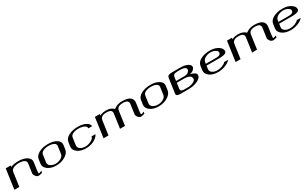

<svg xmlns="http://www.w3.org/2000/svg" viewBox="344 -2348 6727 4196"><g transform="rotate(-30 3708.0 -250.0)"><path d="M237.3 -500 232.4 -466.8Q317.4 -500 424.8 -500Q558.6 -500 640.6 -448.2Q722.7 -396.5 710.9 -312.5L683.6 -121.1Q672.9 -42 688.5 -42Q711.9 -42 758.8 -65.4L752.9 -20.5Q691.4 0 667 0Q612.3 0 583.5 -43.5Q554.7 -86.9 557.6 -113.3L591.8 -354.5Q598.6 -403.3 549.3 -430.7Q500 -458 418.9 -458Q337.9 -458 280.8 -431.2Q223.6 -404.3 216.8 -354.5L177.7 -79.1L167 0H42L112.3 -500Z M1315.4 -167 1341.8 -354.5Q1348.6 -403.3 1299.3 -430.7Q1250 -458 1168.9 -458Q1087.9 -458 1030.8 -431.2Q973.6 -404.3 966.8 -354.5L940.4 -167Q933.6 -115.2 982.9 -78.6Q1032.2 -42 1110.4 -42Q1187.5 -42 1248 -78.6Q1308.6 -115.2 1315.4 -167ZM1446.3 -208Q1433.6 -121.1 1333.5 -60.5Q1233.4 0 1104.5 0Q973.6 0 891.6 -61Q809.6 -122.1 821.3 -208L835.9 -312.5Q847.7 -397.5 944.8 -448.7Q1042 -500 1174.8 -500Q1308.6 -500 1390.6 -448.2Q1472.7 -396.5 1460.9 -312.5Z M2210 -354.5H2112.3Q2119.1 -403.3 2060.5 -430.7Q2002 -458 1918.9 -458Q1837.9 -458 1780.8 -431.2Q1723.6 -404.3 1716.8 -354.5L1690.4 -167Q1683.6 -115.2 1732.9 -78.6Q1782.2 -42 1860.4 -42Q1939.5 -42 2009.3 -79.1Q2079.1 -116.2 2085.9 -167H2183.6Q2151.4 -94.7 2059.1 -47.4Q1966.8 0 1854.5 0Q1723.6 0 1641.6 -61Q1559.6 -122.1 1571.3 -208L1585.9 -312.5Q1597.7 -397.5 1694.8 -448.7Q1792 -500 1924.8 -500Q2042 -500 2120.6 -461.9Q2199.2 -423.8 2210 -354.5Z M2487.3 -500 2482.4 -466.8Q2518.6 -481.4 2532.7 -485.8Q2546.9 -490.2 2573.2 -495.1Q2599.6 -500 2632.8 -500Q2705.1 -500 2747.6 -483.4Q2790 -466.8 2831.1 -430.7Q2883.8 -466.8 2930.7 -483.4Q2977.5 -500 3049.8 -500Q3186.5 -500 3246.6 -450.7Q3306.6 -401.4 3293.9 -312.5L3266.6 -121.1Q3255.9 -42 3271.5 -42Q3294.9 -42 3341.8 -65.4L3335.9 -20.5Q3275.4 0 3250 0Q3196.3 0 3167 -43.5Q3137.7 -86.9 3140.6 -113.3L3174.8 -354.5Q3181.6 -406.2 3150.9 -432.1Q3120.1 -458 3043.9 -458Q2967.8 -458 2928.7 -432.1Q2889.6 -406.2 2882.8 -354.5L2833 0H2708L2757.8 -354.5Q2765.6 -407.2 2734.4 -432.6Q2703.1 -458 2627 -458Q2550.8 -458 2512.7 -432.6Q2474.6 -407.2 2466.8 -354.5L2417 0H2292L2362.3 -500Z M3898.4 -167 3924.8 -354.5Q3931.6 -403.3 3882.3 -430.7Q3833 -458 3752 -458Q3670.9 -458 3613.8 -431.2Q3556.6 -404.3 3549.8 -354.5L3523.4 -167Q3516.6 -115.2 3565.9 -78.6Q3615.2 -42 3693.4 -42Q3770.5 -42 3831.1 -78.6Q3891.6 -115.2 3898.4 -167ZM4029.3 -208Q4016.6 -121.1 3916.5 -60.5Q3816.4 0 3687.5 0Q3556.6 0 3474.6 -61Q3392.6 -122.1 3404.3 -208L3418.9 -312.5Q3430.7 -397.5 3527.8 -448.7Q3625 -500 3757.8 -500Q3891.6 -500 3973.6 -448.2Q4055.7 -396.5 4043.9 -312.5Z M4285.2 -250 4265.6 -110.4Q4262.7 -93.8 4265.6 -81.5Q4268.6 -69.3 4278.8 -62Q4289.1 -54.7 4298.8 -50.3Q4308.6 -45.9 4328.6 -44.4Q4348.6 -43 4361.8 -42.5Q4375 -42 4401.4 -42H4443.4Q4519.5 -42 4579.1 -70.8Q4638.7 -99.6 4644.5 -135.7Q4658.2 -236.3 4493.2 -250ZM4185.5 -431.6Q4188.5 -448.2 4194.3 -460.4Q4200.2 -472.7 4212.4 -480Q4224.6 -487.3 4235.4 -491.7Q4246.1 -496.1 4267.1 -497.6Q4288.1 -499 4301.3 -499.5Q4314.5 -500 4340.8 -500H4507.8Q4632.8 -500 4700.2 -462.9Q4767.6 -425.8 4760.7 -375Q4755.9 -338.9 4714.8 -306.2Q4673.8 -273.4 4623 -271.5Q4701.2 -252 4739.3 -224.6Q4777.3 -197.3 4771.5 -156.2Q4762.7 -90.8 4664.6 -45.4Q4566.4 0 4437.5 0H4270.5Q4244.1 0 4231 -0.5Q4217.8 -1 4197.8 -2.4Q4177.7 -3.9 4168 -8.3Q4158.2 -12.7 4147.9 -20Q4137.7 -27.3 4134.8 -39.6Q4131.8 -51.8 4134.8 -68.4ZM4499 -292Q4563.5 -292 4597.7 -319.8Q4631.8 -347.7 4636.7 -378.9Q4641.6 -415 4603 -436.5Q4564.5 -458 4502 -458H4460Q4433.6 -458 4420.4 -457.5Q4407.2 -457 4386.2 -455.6Q4365.2 -454.1 4354.5 -449.7Q4343.8 -445.3 4331.5 -438Q4319.3 -430.7 4313 -418.5Q4306.6 -406.2 4304.7 -389.6L4291 -292Z M5544.9 -318.4Q5542 -301.8 5531.2 -289.6Q5520.5 -277.3 5500.5 -270Q5480.5 -262.7 5462.4 -258.3Q5444.3 -253.9 5415 -252.4Q5385.7 -251 5369.1 -250.5Q5352.5 -250 5324.2 -250H5035.2L5023.4 -167Q5016.6 -115.2 5065.9 -78.6Q5115.2 -42 5193.4 -42Q5254.9 -42 5317.9 -65.9Q5380.9 -89.8 5409.2 -125H5506.8Q5462.9 -69.3 5373.5 -34.7Q5284.2 0 5187.5 0Q5056.6 0 4974.6 -61Q4892.6 -122.1 4904.3 -208L4918.9 -312.5Q4930.7 -397.5 5027.8 -448.7Q5125 -500 5257.8 -500Q5385.7 -500 5470.2 -443.8Q5554.7 -387.7 5544.9 -318.4ZM5420.9 -359.4Q5424.8 -393.6 5375 -425.8Q5325.2 -458 5252 -458Q5173.8 -458 5113.8 -421.4Q5053.7 -384.8 5046.9 -333L5041 -292H5273.4Q5303.7 -292 5318.8 -292.5Q5334 -293 5355.5 -296.4Q5377 -299.8 5388.2 -306.6Q5399.4 -313.5 5408.7 -326.7Q5418 -339.8 5420.9 -359.4Z M5820.3 -500 5815.4 -466.8Q5851.6 -481.4 5865.7 -485.8Q5879.9 -490.2 5906.2 -495.1Q5932.6 -500 5965.8 -500Q6038.1 -500 6080.6 -483.4Q6123 -466.8 6164.1 -430.7Q6216.8 -466.8 6263.7 -483.4Q6310.5 -500 6382.8 -500Q6519.5 -500 6579.6 -450.7Q6639.6 -401.4 6627 -312.5L6599.6 -121.1Q6588.9 -42 6604.5 -42Q6627.9 -42 6674.8 -65.4L6668.9 -20.5Q6608.4 0 6583 0Q6529.3 0 6500 -43.5Q6470.7 -86.9 6473.6 -113.3L6507.8 -354.5Q6514.6 -406.2 6483.9 -432.1Q6453.1 -458 6377 -458Q6300.8 -458 6261.7 -432.1Q6222.7 -406.2 6215.8 -354.5L6166 0H6041L6090.8 -354.5Q6098.6 -407.2 6067.4 -432.6Q6036.1 -458 5960 -458Q5883.8 -458 5845.7 -432.6Q5807.6 -407.2 5799.8 -354.5L5750 0H5625L5695.3 -500Z M7377.9 -318.4Q7375 -301.8 7364.3 -289.6Q7353.5 -277.3 7333.5 -270Q7313.5 -262.7 7295.4 -258.3Q7277.3 -253.9 7248 -252.4Q7218.8 -251 7202.1 -250.5Q7185.5 -250 7157.2 -250H6868.2L6856.4 -167Q6849.6 -115.2 6898.9 -78.6Q6948.2 -42 7026.4 -42Q7087.9 -42 7150.9 -65.9Q7213.9 -89.8 7242.2 -125H7339.8Q7295.9 -69.3 7206.5 -34.7Q7117.2 0 7020.5 0Q6889.6 0 6807.6 -61Q6725.6 -122.1 6737.3 -208L6752 -312.5Q6763.7 -397.5 6860.8 -448.7Q6958 -500 7090.8 -500Q7218.8 -500 7303.2 -443.8Q7387.7 -387.7 7377.9 -318.4ZM7253.9 -359.4Q7257.8 -393.6 7208 -425.8Q7158.2 -458 7085 -458Q7006.8 -458 6946.8 -421.4Q6886.7 -384.8 6879.9 -333L6874 -292H7106.4Q7136.7 -292 7151.9 -292.5Q7167 -293 7188.5 -296.4Q7210 -299.8 7221.2 -306.6Q7232.4 -313.5 7241.7 -326.7Q7251 -339.8 7253.9 -359.4Z"/></g></svg>

Font: okolaks
Style: BoldItalic
Weight: 600
Width: 8
Italic angle: -8°
Version: Version 000.6.0